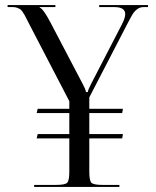

<svg xmlns="http://www.w3.org/2000/svg" viewBox="-20 -739 615 759"><path d="M115 0V-8H201Q237 -8 245.5 -16.5Q254 -25 254 -61V-192H125L129 -209H254V-292H125L129 -309H254V-339L97 -641Q94 -647 86.5 -661.5Q79 -676 77 -680Q75 -684 69 -692.5Q63 -701 58.5 -703.5Q54 -706 47 -708.5Q40 -711 31 -711H10V-719H199V-711H137V-709Q151 -704 178 -653L307 -407Q318 -387 320 -375H327Q328 -384 340 -407L460 -639Q475 -667 475 -683Q475 -711 432 -711H372V-719H565V-711H548Q533 -711 522 -702.5Q511 -694 504 -682.5Q497 -671 481 -640L333 -354V-309H466L463 -292H333V-209H466L463 -192H333V-61Q333 -25 341.5 -16.5Q350 -8 386 -8H452V0Z"/></svg>

Font: FoglihtenNo06
Style: Regular
Weight: 500
Designer: gluk (gluksza@wp.pl)
Foundry: gluk (gluksza@wp.pl)
Version: Version 0.76